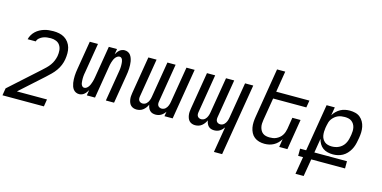

<svg xmlns="http://www.w3.org/2000/svg" viewBox="-90 -1210 3776 1899"><g transform="rotate(15 1798.0 -260.0)"><path d="M-4 215 8 141 307 -128Q327 -146 346.5 -165Q366 -184 381.5 -205.5Q397 -227 407 -251.5Q417 -276 422 -301V-302Q427 -331 424.5 -359.5Q422 -388 407.5 -410.5Q393 -433 367.5 -443.5Q342 -454 313 -454Q293 -454 273 -451.5Q253 -449 234 -441.5Q215 -434 198 -419.5Q181 -405 176 -385H93Q98 -408 110.5 -429.5Q123 -451 141 -468Q159 -485 181 -497Q203 -509 226 -516Q249 -523 272.5 -525.5Q296 -528 319 -528Q350 -528 379.5 -522Q409 -516 433.5 -501Q458 -486 475.5 -462.5Q493 -439 501 -411Q509 -383 509 -352Q509 -321 504 -290Q499 -259 486.5 -228.5Q474 -198 454.5 -170.5Q435 -143 411 -119.5Q387 -96 362 -73L124 141H432L420 215Z M725 8Q706 8 690.5 0.5Q675 -7 664.5 -20.5Q654 -34 648.5 -50.5Q643 -67 640 -84.5Q637 -102 636.5 -120Q636 -138 636.5 -156.5Q637 -175 639.5 -193Q642 -211 645 -230L693 -520H777L727 -218Q725 -207 723 -196Q721 -185 720.5 -174Q720 -163 719.5 -152Q719 -141 720 -130.5Q721 -120 722 -109.5Q723 -99 727 -89.5Q731 -80 738.5 -73Q746 -66 757 -66Q770 -66 781 -74Q792 -82 800 -93.5Q808 -105 813 -117.5Q818 -130 822 -142.5Q826 -155 829 -167.5Q832 -180 834 -193L888 -520H972L963 -464Q970 -476 978 -487.5Q986 -499 997 -508.5Q1008 -518 1021.5 -523Q1035 -528 1048 -528Q1067 -528 1083 -520.5Q1099 -513 1109 -499.5Q1119 -486 1125 -469.5Q1131 -453 1134 -435.5Q1137 -418 1137.5 -400Q1138 -382 1137.5 -363.5Q1137 -345 1134.5 -327Q1132 -309 1129 -290L1081 0H997L1047 -302Q1049 -313 1050.5 -324Q1052 -335 1053 -346Q1054 -357 1054 -368Q1054 -379 1053.5 -389.5Q1053 -400 1051.5 -410.5Q1050 -421 1046.5 -430.5Q1043 -440 1035.5 -447Q1028 -454 1017 -454Q1004 -454 992.5 -446Q981 -438 973 -426.5Q965 -415 960 -402.5Q955 -390 951 -377.5Q947 -365 944.5 -352.5Q942 -340 940 -327L886 0H802L811 -56Q804 -44 795.5 -32.5Q787 -21 776 -11.5Q765 -2 751.5 3Q738 8 725 8Z M1312 8Q1295 8 1279.5 2.5Q1264 -3 1253 -14Q1242 -25 1236 -40Q1230 -55 1227.5 -71.5Q1225 -88 1226 -105Q1227 -122 1230 -139L1293 -520H1377L1312 -126Q1310 -114 1311 -102.5Q1312 -91 1318 -82.5Q1324 -74 1334 -69.5Q1344 -65 1355 -65Q1365 -65 1375.5 -69Q1386 -73 1393.5 -80Q1401 -87 1407 -96Q1413 -105 1416.5 -114.5Q1420 -124 1423 -134Q1426 -144 1427 -153L1488 -520H1572L1507 -126Q1505 -114 1506 -102.5Q1507 -91 1513 -82.5Q1519 -74 1529 -69.5Q1539 -65 1550 -65Q1560 -65 1570.5 -69Q1581 -73 1588.5 -80Q1596 -87 1602 -96Q1608 -105 1611.5 -114.5Q1615 -124 1618 -134Q1621 -144 1622 -153L1683 -520H1767L1681 0H1597L1605 -48Q1597 -36 1586 -25Q1575 -14 1562.5 -6.5Q1550 1 1535.5 4.5Q1521 8 1507 8Q1490 8 1474.5 3Q1459 -2 1448 -13.5Q1437 -25 1431 -39.5Q1425 -54 1422 -71Q1415 -55 1404 -40Q1393 -25 1378.5 -13.5Q1364 -2 1346.5 3Q1329 8 1312 8Z M2161 215 2205 -48Q2197 -36 2186 -25Q2175 -14 2162.5 -6.5Q2150 1 2135.5 4.5Q2121 8 2107 8Q2090 8 2074.5 3Q2059 -2 2048 -13.5Q2037 -25 2031 -39.5Q2025 -54 2022 -71Q2015 -55 2004 -40Q1993 -25 1978.5 -13.5Q1964 -2 1946.5 3Q1929 8 1912 8Q1895 8 1879.5 2.5Q1864 -3 1853 -14Q1842 -25 1836 -40Q1830 -55 1827.5 -71.5Q1825 -88 1826 -105Q1827 -122 1830 -139L1893 -520H1977L1912 -126Q1910 -114 1911 -102.5Q1912 -91 1918 -82.5Q1924 -74 1934 -69.5Q1944 -65 1955 -65Q1965 -65 1975.5 -69Q1986 -73 1993.5 -80Q2001 -87 2007 -96Q2013 -105 2016.5 -114.5Q2020 -124 2023 -134Q2026 -144 2027 -153L2088 -520H2172L2107 -126Q2105 -114 2106 -102.5Q2107 -91 2113 -82.5Q2119 -74 2129 -69.5Q2139 -65 2150 -65Q2160 -65 2170.5 -69Q2181 -73 2188.5 -80Q2196 -87 2202 -96Q2208 -105 2211.5 -114.5Q2215 -124 2218 -134Q2221 -144 2222 -153L2283 -520H2367L2245 215Z M2622 8Q2593 8 2566 0.5Q2539 -7 2518 -23.5Q2497 -40 2484.5 -64.5Q2472 -89 2467 -116Q2462 -143 2463.5 -172Q2465 -201 2470 -230L2553 -735H2637L2602 -520H2942L2930 -447H2590L2552 -218Q2549 -199 2548 -180Q2547 -161 2551 -143.5Q2555 -126 2563.5 -110.5Q2572 -95 2586 -84.5Q2600 -74 2618 -70Q2636 -66 2655 -66Q2672 -66 2689 -68.5Q2706 -71 2723 -79Q2740 -87 2754.5 -99Q2769 -111 2779 -126.5Q2789 -142 2795 -159Q2801 -176 2804 -193L2823 -312H2907L2856 0H2772L2785 -83Q2773 -62 2755 -44Q2737 -26 2715 -14Q2693 -2 2669 3Q2645 8 2622 8Z M2996 215 3026 37H2976V-37H3038L3118 -520H3202L3188 -436Q3200 -457 3219 -475.5Q3238 -494 3260 -506Q3282 -518 3306.5 -523Q3331 -528 3355 -528Q3384 -528 3412 -521Q3440 -514 3460.5 -497Q3481 -480 3494.5 -456Q3508 -432 3513.5 -404.5Q3519 -377 3518 -348Q3517 -319 3512 -290L3507 -264Q3503 -239 3495.5 -214Q3488 -189 3475 -166Q3462 -143 3443.5 -123Q3425 -103 3401.5 -90Q3378 -77 3353 -71.5Q3328 -66 3303 -66Q3275 -66 3248 -72.5Q3221 -79 3200 -94.5Q3179 -110 3165.5 -133Q3152 -156 3146 -183L3122 -37H3456V37H3110L3080 215ZM3271 -139Q3289 -139 3307.5 -142.5Q3326 -146 3343.5 -154.5Q3361 -163 3375.5 -176Q3390 -189 3400 -205.5Q3410 -222 3416 -240Q3422 -258 3425 -276L3430 -302Q3433 -321 3433.5 -340Q3434 -359 3430 -377Q3426 -395 3416.5 -410Q3407 -425 3393 -435.5Q3379 -446 3360.5 -450Q3342 -454 3323 -454Q3306 -454 3288 -451.5Q3270 -449 3253 -441.5Q3236 -434 3221.5 -422Q3207 -410 3195.5 -394.5Q3184 -379 3178.5 -361.5Q3173 -344 3170 -327L3165 -300Q3162 -281 3161.5 -261Q3161 -241 3164 -222.5Q3167 -204 3176 -188Q3185 -172 3199 -160.5Q3213 -149 3232 -144Q3251 -139 3271 -139Z"/></g></svg>

Font: Iosevka Extended Oblique
Style: Regular
Weight: 400
Width: 7
Italic angle: -9°
Monospace: yes
Designer: Belleve Invis
Foundry: Belleve Invis
Version: Version 32.0.1; ttfautohint (v1.8.4)